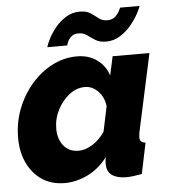

<svg xmlns="http://www.w3.org/2000/svg" viewBox="-53 -778 739 836"><g transform="rotate(-5 317.0 -360.0)"><path d="M197 10Q139 10 97.5 -18Q56 -46 33.5 -94Q11 -142 11 -203Q11 -270 34 -329.5Q57 -389 97 -435.5Q137 -482 188.5 -508.5Q240 -535 297 -535Q348 -535 384.5 -508.5Q421 -482 434 -439L452 -522H613L539 -180Q537 -166 537 -159Q537 -137 562 -135L534 0Q490 8 466 8Q427 8 404 -7.5Q381 -23 381 -59Q381 -71 384 -87Q347 -38 297 -14Q247 10 197 10ZM269 -125Q299 -125 330 -144.5Q361 -164 384 -198L407 -308Q402 -348 377 -373.5Q352 -399 320 -399Q283 -399 251.5 -374.5Q220 -350 200 -311.5Q180 -273 180 -229Q180 -184 203.5 -154.5Q227 -125 269 -125ZM430 -588Q401 -588 383 -599.5Q365 -611 349.5 -622.5Q334 -634 313 -634Q291 -634 279.5 -622.5Q268 -611 263.5 -599.5Q259 -588 259 -586H172Q175 -598 186.5 -621Q198 -644 217.5 -668.5Q237 -693 264.5 -710.5Q292 -728 326 -728Q356 -728 373.5 -716Q391 -704 406 -692Q421 -680 443 -680Q464 -680 477 -691.5Q490 -703 496 -715.5Q502 -728 503 -730H588Q586 -722 574.5 -699.5Q563 -677 542.5 -651.5Q522 -626 493.5 -607Q465 -588 430 -588Z"/></g></svg>

Font: Raleway ExtraBold
Style: Italic
Weight: 800
Italic angle: -12°
Designer: Matt McInerney, Pablo Impallari, Rodrigo Fuenzalida
Foundry: Matt McInerney, Pablo Impallari, Rodrigo Fuenzalida
Version: Version 4.026